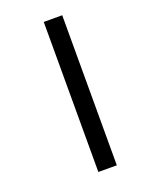

<svg xmlns="http://www.w3.org/2000/svg" viewBox="-125 -707 593 772"><g transform="rotate(-20 171.5 -321.0)"><path d="M239 0H160V-642H239Z"/></g></svg>

Font: Hind Madurai
Style: Regular
Weight: 400
Designer: Jyotish Sonowal
Foundry: Indian Type Foundry
Version: Version 0.702;PS 1.0;hotconv 1.0.81;makeotf.lib2.5.63406